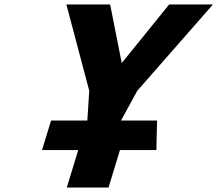

<svg xmlns="http://www.w3.org/2000/svg" viewBox="-20 -845 980 865"><path d="M169.4 -169H332.5L280.9 0H468.9L520.5 -169H684.5L687.6 -302H525.5L525.8 -303L598.5 -436L939.5 -825H742.2L528.5 -561L476.2 -825H279L382.1 -436L373.5 -303L373.2 -302H210.1Z"/></svg>

Font: Hussar
Style: BdSuprConOblThree
Weight: 700
Foundry: Cannot Into Space Fonts
Version: Version 2.00